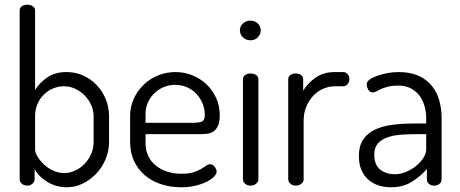

<svg xmlns="http://www.w3.org/2000/svg" viewBox="-20 -783 1942 810"><path d="M95 -763Q109 -763 118.5 -756.5Q128 -750 128 -739V-403Q145 -432 178 -455.5Q211 -479 261 -479Q298 -479 330.5 -464.5Q363 -450 387.5 -424.5Q412 -399 426 -365Q440 -331 440 -292V-183Q440 -146 425.5 -111.5Q411 -77 386.5 -51Q362 -25 330 -9Q298 7 263 7Q216 7 179 -16Q142 -39 126 -70V-26Q126 -16 117 -8Q108 0 95 0Q81 0 72 -8Q63 -16 63 -26V-739Q63 -750 72 -756.5Q81 -763 95 -763ZM375 -292Q375 -316 365 -339Q355 -362 338 -379.5Q321 -397 298.5 -408Q276 -419 250 -419Q227 -419 205.5 -410.5Q184 -402 166.5 -385.5Q149 -369 138.5 -345.5Q128 -322 128 -292V-152Q128 -141 137.5 -124Q147 -107 163.5 -91Q180 -75 202.5 -64Q225 -53 251 -53Q276 -53 298.5 -64Q321 -75 338 -93Q355 -111 365 -134.5Q375 -158 375 -183Z M720 -479Q757 -479 791 -465.5Q825 -452 850.5 -428Q876 -404 891.5 -370.5Q907 -337 907 -297Q907 -268 899.5 -252Q892 -236 880 -228Q868 -220 852 -218.5Q836 -217 820 -217H594V-180Q594 -120 637 -85Q680 -50 746 -50Q776 -50 795 -56Q814 -62 827 -69.5Q840 -77 849 -83.5Q858 -90 866 -90Q878 -90 886 -79Q894 -68 894 -59Q894 -50 883.5 -38.5Q873 -27 853.5 -17Q834 -7 806.5 0Q779 7 744 7Q697 7 657.5 -6.5Q618 -20 589.5 -45Q561 -70 545 -105Q529 -140 529 -183V-295Q529 -332 544 -365.5Q559 -399 585 -424.5Q611 -450 646 -464.5Q681 -479 720 -479ZM794 -265Q824 -265 834 -271.5Q844 -278 844 -299Q844 -323 835 -345.5Q826 -368 809.5 -386Q793 -404 770 -414.5Q747 -425 719 -425Q693 -425 670.5 -415.5Q648 -406 631 -389.5Q614 -373 604 -350.5Q594 -328 594 -303V-265Z M1037 -473Q1051 -473 1060.5 -466.5Q1070 -460 1070 -449V-26Q1070 -16 1060.5 -8Q1051 0 1037 0Q1023 0 1014 -8Q1005 -16 1005 -26V-449Q1005 -460 1014 -466.5Q1023 -473 1037 -473ZM1037 -696Q1055 -696 1067.5 -684Q1080 -672 1080 -655Q1080 -638 1067.5 -625.5Q1055 -613 1037 -613Q1018 -613 1005 -625.5Q992 -638 992 -655Q992 -672 1005 -684Q1018 -696 1037 -696Z M1393 -419Q1368 -419 1344.5 -409Q1321 -399 1302.5 -380Q1284 -361 1272.5 -334Q1261 -307 1261 -273V-26Q1261 -16 1251.5 -8Q1242 0 1228 0Q1214 0 1205 -8Q1196 -16 1196 -26V-449Q1196 -460 1205 -466.5Q1214 -473 1228 -473Q1241 -473 1250 -466.5Q1259 -460 1259 -449V-400Q1276 -430 1310 -454.5Q1344 -479 1393 -479H1428Q1439 -479 1446.5 -470Q1454 -461 1454 -449Q1454 -437 1446.5 -428Q1439 -419 1428 -419Z M1662 -479Q1712 -479 1746.5 -463Q1781 -447 1802.5 -420Q1824 -393 1833.5 -358Q1843 -323 1843 -286V-26Q1843 -15 1834 -7.5Q1825 0 1811 0Q1798 0 1789.5 -7.5Q1781 -15 1781 -26V-70Q1755 -40 1718 -16.5Q1681 7 1630 7Q1601 7 1576.5 -1Q1552 -9 1533.5 -25.5Q1515 -42 1504.5 -66.5Q1494 -91 1494 -125Q1494 -166 1511 -192.5Q1528 -219 1558.5 -234.5Q1589 -250 1632 -256Q1675 -262 1727 -262H1778V-286Q1778 -310 1771.5 -334Q1765 -358 1751 -377.5Q1737 -397 1714.5 -409.5Q1692 -422 1660 -422Q1635 -422 1617.5 -417.5Q1600 -413 1587.5 -407.5Q1575 -402 1567 -397.5Q1559 -393 1553 -393Q1540 -393 1533.5 -405Q1527 -417 1527 -428Q1527 -438 1539 -447Q1551 -456 1570.5 -463Q1590 -470 1614 -474.5Q1638 -479 1662 -479ZM1778 -217H1736Q1701 -217 1669.5 -214.5Q1638 -212 1613 -203Q1588 -194 1573.5 -177Q1559 -160 1559 -131Q1559 -87 1584 -67.5Q1609 -48 1646 -48Q1670 -48 1693.5 -58Q1717 -68 1736 -83.5Q1755 -99 1766.5 -117.5Q1778 -136 1778 -153Z"/></svg>

Font: AkaAcidDosis
Style: Regular
Weight: 400
Designer: Edgar Tolentino, Pablo Impallari, Igino Marini, Aka-Acid
Foundry: Edgar Tolentino, Pablo Impallari, Igino Marini, Cyberella
Version: Version 1.007